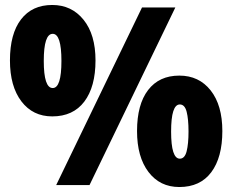

<svg xmlns="http://www.w3.org/2000/svg" viewBox="-20 -744 937 772"><path d="M20 -501Q20 -397 66 -336.5Q112 -276 190 -276Q274 -276 319 -335.5Q364 -395 364 -501Q364 -605 316 -664.5Q268 -724 190 -724Q109 -724 64.5 -666Q20 -608 20 -501ZM551 -714 206 0H340L685 -714ZM227 -499Q227 -390 192 -390Q156 -390 156 -499Q156 -608 192 -608Q227 -608 227 -499ZM531 -217Q531 -113 577 -52.5Q623 8 701 8Q785 8 829.5 -51.5Q874 -111 874 -217Q874 -321 827 -380.5Q780 -440 701 -440Q620 -440 575.5 -382Q531 -324 531 -217ZM738 -215Q738 -166 730.5 -136Q723 -106 703 -106Q668 -106 668 -215Q668 -324 703 -324Q723 -324 730.5 -294.5Q738 -265 738 -215Z"/></svg>

Font: Noto Sans UI SemiCondensed Black
Style: Regular
Weight: 900
Width: 4
Designer: Monotype Design Team
Foundry: Monotype Imaging Inc.
Version: 1.001